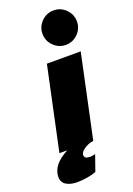

<svg xmlns="http://www.w3.org/2000/svg" viewBox="-256 -900 812 1173"><g transform="rotate(-20 150.0 -314.0)"><path d="M325 -540 210 0Q176 5 149 23.5Q122 42 122 61Q122 85 158 85Q176 85 193 80L157 183Q101 204 31 204Q-11 204 -38.5 187Q-66 170 -66 135Q-66 56 41 0H-10L105 -540ZM175 -641Q142 -674 142 -720Q142 -766 175 -799Q208 -832 254 -832Q300 -832 333 -799Q366 -766 366 -720Q366 -674 333 -641Q300 -608 254 -608Q208 -608 175 -641Z"/></g></svg>

Font: Nacelle Black
Style: Italic
Weight: 900
Italic angle: -12°
Designer: Sora Sagano
Foundry: Sora Sagano
Version: Version 1.000;FEAKit 1.0